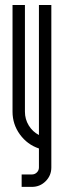

<svg xmlns="http://www.w3.org/2000/svg" viewBox="-20 -591 251 754"><path d="M132.9 -7.9Q87 -23.3 58.1 -63.1Q29.2 -102.9 29.2 -152.4V-571.4H77.9V-152.4Q77.9 -122.9 92.9 -98.3Q107.9 -73.7 132.9 -60.8V-571.4H181.6V66.6Q181.6 98.3 159.3 120.6Q137 142.9 105.4 142.9H65V94.1H105.4Q116.6 94.1 124.7 86.2Q132.9 78.3 132.9 66.6Z"/></svg>

Font: Marapfhont
Style: Book
Weight: 400
Version: Version 0.15